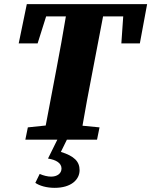

<svg xmlns="http://www.w3.org/2000/svg" viewBox="-20 -672 728 924"><path d="M70 -463H161L202 -593H297C283 -509 268 -425 252 -342L200 -68L114 -59L102 0H256L211 91C250 97 276 113 276 139C276 163 255 178 226 178C209 178 189 173 171 165L150 208C170 222 204 232 243 232C323 232 363 192 363 147C363 105 337 79 273 59L302 0H447L459 -59L377 -67C391 -148 406 -230 422 -311L476 -593H573L564 -463H653L688 -652H109Z"/></svg>

Font: Source Serif Pro Black
Style: Italic
Weight: 900
Italic angle: -12°
Designer: Frank Grießhammer
Foundry: Adobe Systems Incorporated
Version: Version 3.001;hotconv 1.0.111;makeotfexe 2.5.65597